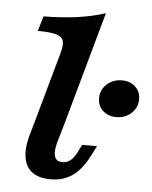

<svg xmlns="http://www.w3.org/2000/svg" viewBox="-49 -683 583 736"><g transform="rotate(5 242.5 -314.5)"><path d="M74.7 -550.8 91.6 -608.1Q162.7 -608.9 221.1 -616.9Q279.5 -625 328.9 -641.1L208.3 -208.2H94.9L169.5 -475.8Q177.6 -505.6 173.3 -521.2Q169.1 -536.7 146.5 -543.7Q123.9 -550.8 74.7 -550.8ZM212 -57.8Q228.9 -57.8 242.2 -67.8Q255.4 -77.8 265.9 -98.3L282.2 -130.3H339.4L318.6 -90Q291.3 -37 256.2 -12.7Q221.1 11.6 173.7 11.6Q105.2 11.6 81.3 -30.6Q57.5 -72.8 77.3 -146.7L94.9 -208.2H208.3L185.6 -129.7Q176.4 -95.5 182.7 -76.6Q189 -57.8 212 -57.8ZM331 -314.1Q331 -346 354.5 -368.1Q378.1 -390.1 412.6 -390.1Q444.3 -390.1 464.4 -371.5Q484.5 -352.9 484.5 -323.8Q484.5 -291.8 461 -269.8Q437.5 -247.8 402.9 -247.8Q371.6 -247.8 351.3 -266.6Q331 -285.4 331 -314.1Z"/></g></svg>

Font: Playfair Micro SmCond SmLight
Style: Italic
Weight: 360
Width: 4
Italic angle: -15.6°
Designer: Claus Eggers Sørensen
Foundry: Claus Eggers Sørensen
Version: Version 2.203;Glyphs 3.3 (3326)